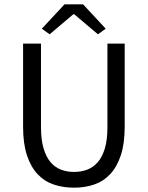

<svg xmlns="http://www.w3.org/2000/svg" viewBox="-20 -858 685 890"><path d="M323 12Q273 12 229.5 -2.5Q186 -17 154.5 -50.5Q123 -84 105 -138Q87 -192 87 -271V-656H170V-269Q170 -210 182 -170Q194 -130 214.5 -106Q235 -82 263 -71.5Q291 -61 323 -61Q356 -61 384 -71.5Q412 -82 433 -106Q454 -130 466 -170Q478 -210 478 -269V-656H558V-271Q558 -192 540 -138Q522 -84 490.5 -50.5Q459 -17 416 -2.5Q373 12 323 12ZM174 -725 279 -838H365L470 -725L434 -699L324 -792H320L210 -699Z"/></svg>

Font: CV Source Sans
Style: Regular
Weight: 400
Designer: Paul D. Hunt
Foundry: Adobe Systems Incorporated
Version: Version 3.001